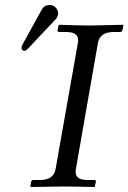

<svg xmlns="http://www.w3.org/2000/svg" viewBox="-20 -746 513 767"><path d="M371.1 -574.2 283.2 -70.8Q282.2 -66.9 282.2 -59.1Q282.2 -26.9 330.1 -26.9H356Q364.7 -26.9 362.8 -19L358.9 0L356.9 1Q271 -1 231 -1Q231 -1 102.1 1L101.1 0L104 -19Q106 -26.9 112.8 -26.9H140.1Q194.3 -26.9 202.1 -70.8L291 -574.2Q292 -579.1 292 -585.9Q292 -618.2 244.1 -618.2H216.8Q208 -618.2 210 -626L213.9 -645L215.8 -647Q302.7 -644 341.8 -644Q341.8 -644 471.2 -647L473.1 -645L469.2 -626Q467.3 -618.2 460 -618.2H434.1Q378.9 -618.2 371.1 -574.2ZM178.2 -726.1Q192.4 -726.1 202.1 -716.1Q211.9 -706.1 211.9 -692.9V-688Q210 -680.2 205.1 -671.9L90.8 -550.8Q83 -543 79.1 -543Q65.9 -543 65.9 -555.2Q65.9 -558.1 68.8 -565.9L147 -708Q157.2 -726.1 178.2 -726.1Z"/></svg>

Font: Linux Libertine
Style: Italic
Weight: 400
Italic angle: -12°
Designer: Philipp H. Poll
Foundry: Philipp H. Poll
Version: Version 5.1.6 ; ttfautohint (v0.9)